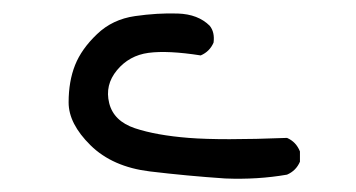

<svg xmlns="http://www.w3.org/2000/svg" viewBox="-20 -834 540 291"><path d="M321.3 -563.5Q263.7 -567.4 207 -574.2Q150.4 -581.1 117.2 -613.8Q84 -646.5 84 -678.7Q84 -710.9 93.8 -735.4Q103.5 -759.8 127 -782.2Q150.4 -804.7 184.6 -809.6Q218.8 -814.5 249.5 -813.5Q280.3 -812.5 297.9 -794.9Q305.7 -785.2 303.7 -769.5Q297.9 -755.9 284.2 -750Q234.4 -757.8 205.1 -753.9Q175.8 -750 157.2 -727.5Q138.7 -705.1 145.5 -677.7Q152.3 -650.4 184.6 -639.6Q216.8 -628.9 266.1 -625Q315.4 -621.1 415 -625Q428.7 -619.1 434.6 -604.5V-588.9Q428.7 -575.2 415 -569.3Q370.1 -561.5 321.3 -563.5Z"/></svg>

Font: JasonHandwriting2
Style: Regular
Weight: 400
Version: Version 1.05.10